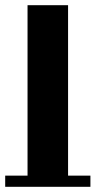

<svg xmlns="http://www.w3.org/2000/svg" viewBox="-20 -719 368 739"><path d="M328 -43V0H0V-43H86V-699H242V-43Z"/></svg>

Font: Montserrat Subrayada
Style: Bold
Weight: 700
Version: Version 2.001